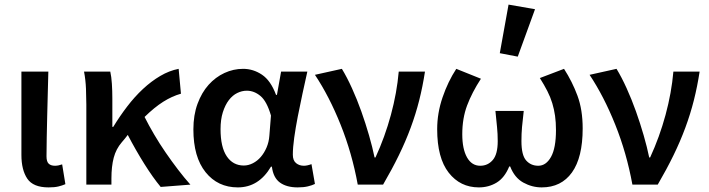

<svg xmlns="http://www.w3.org/2000/svg" viewBox="-20 -802 3078 834"><path d="M191 12Q124 12 98.5 -26Q73 -64 73 -129V-491H190Q189 -445 187.5 -395.5Q186 -346 185 -298Q184 -250 183 -205Q182 -160 182 -123Q182 -100 191.5 -91Q201 -82 219 -82Q233 -82 250 -88L264 -2Q250 4 233.5 8Q217 12 191 12Z M678 10Q644 -31 607 -90Q570 -149 535 -216Q529 -208 522.5 -200Q516 -192 509 -184Q484 -155 474 -117Q464 -79 464 -27V0H355V-348Q355 -377 353.5 -416Q352 -455 345 -491H459Q464 -469 466 -438Q468 -407 468 -373V-251H472Q500 -297 532.5 -339.5Q565 -382 601 -415.5Q637 -449 676 -472Q715 -495 756 -503L766 -395Q727 -384 689 -360Q651 -336 608 -294Q626 -258 649.5 -218Q673 -178 699.5 -139.5Q726 -101 753.5 -65Q781 -29 807 0Z M1013 12Q926 12 873 -54Q820 -120 820 -240Q820 -302 838 -351Q856 -400 886 -433.5Q916 -467 955 -485Q994 -503 1036 -503Q1080 -503 1118 -477.5Q1156 -452 1179 -390H1183L1201 -491H1315Q1305 -446 1294 -395.5Q1283 -345 1273.5 -296Q1264 -247 1258 -204Q1252 -161 1252 -130Q1252 -105 1266 -93.5Q1280 -82 1300 -82Q1314 -82 1333 -89L1348 -3Q1336 3 1317.5 7.5Q1299 12 1273 12Q1225 12 1196 -9Q1167 -30 1161 -78H1157Q1104 12 1013 12ZM1039 -83Q1059 -83 1078.5 -93Q1098 -103 1113 -120.5Q1128 -138 1138 -161.5Q1148 -185 1150 -212L1157 -300Q1139 -362 1111.5 -385Q1084 -408 1052 -408Q1031 -408 1010.5 -398Q990 -388 974 -367Q958 -346 948 -314.5Q938 -283 938 -241Q938 -163 965 -123Q992 -83 1039 -83Z M1534 0Q1509 -137 1459.5 -260.5Q1410 -384 1348 -477L1465 -503Q1487 -467 1509 -418.5Q1531 -370 1549.5 -318Q1568 -266 1583 -214Q1598 -162 1607 -118H1611Q1652 -207 1678 -303Q1704 -399 1712 -491H1826Q1816 -426 1801 -366.5Q1786 -307 1764 -247.5Q1742 -188 1712.5 -127.5Q1683 -67 1644 0Z M2060 12Q1979 12 1929 -52Q1879 -116 1879 -241Q1879 -311 1902.5 -379.5Q1926 -448 1962 -503L2069 -460Q2030 -400 2009 -344Q1988 -288 1988 -219Q1988 -155 2008.5 -118.5Q2029 -82 2066 -82Q2099 -82 2120.5 -107Q2142 -132 2142 -189Q2142 -221 2139 -250Q2136 -279 2132 -320H2255Q2250 -279 2247.5 -250Q2245 -221 2245 -189Q2245 -128 2265.5 -105Q2286 -82 2318 -82Q2352 -82 2373.5 -120.5Q2395 -159 2395 -237Q2395 -271 2391 -299Q2387 -327 2379 -353.5Q2371 -380 2357.5 -406.5Q2344 -433 2325 -463L2430 -503Q2466 -447 2488.5 -386Q2511 -325 2511 -244Q2511 -118 2464.5 -53Q2418 12 2333 12Q2291 12 2253 -9Q2215 -30 2196 -79H2192Q2172 -30 2137.5 -9Q2103 12 2060 12ZM2151 -571 2189 -782 2304 -762 2229 -556Z M2727 0Q2702 -137 2652.5 -260.5Q2603 -384 2541 -477L2658 -503Q2680 -467 2702 -418.5Q2724 -370 2742.5 -318Q2761 -266 2776 -214Q2791 -162 2800 -118H2804Q2845 -207 2871 -303Q2897 -399 2905 -491H3019Q3009 -426 2994 -366.5Q2979 -307 2957 -247.5Q2935 -188 2905.5 -127.5Q2876 -67 2837 0Z"/></svg>

Font: Giro Semibold
Style: Regular
Weight: 600
Designer: Paul D. Hunt
Foundry: Adobe Systems Incorporated
Version: Version 1.000;PS 1.0;hotconv 1.0.88;makeotf.lib2.5.647800